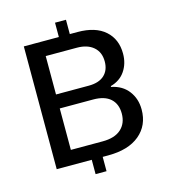

<svg xmlns="http://www.w3.org/2000/svg" viewBox="-129 -915 967 1101"><g transform="rotate(-15 354.5 -364.5)"><path d="M93 0V-729H301V-814H366V-729H412Q518 -729 575 -678.5Q632 -628 632 -542Q632 -483 602 -439Q572 -395 516 -380V-375Q581 -362 616.5 -315.5Q652 -269 652 -205Q652 -111 585.5 -55.5Q519 0 399 0H366V85H301V0ZM389 -86Q461 -86 498.5 -120Q536 -154 536 -212Q536 -269 501 -300.5Q466 -332 399 -332H200V-86ZM394 -415Q455 -415 487 -444.5Q519 -474 519 -526Q519 -581 483 -612Q447 -643 385 -643H200V-415Z"/></g></svg>

Font: Mona Sans Medium
Style: Regular
Weight: 500
Designer: Deni Anggara
Foundry: GitHub
Version: Version 2.000;Glyphs 3.2.3 (3260)